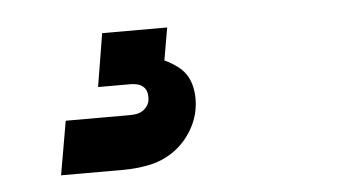

<svg xmlns="http://www.w3.org/2000/svg" viewBox="-30 -43 561 306"><g transform="rotate(-5 250.0 110.0)"><path d="M57 220 72 134H172Q177 134 182.5 133.5Q188 133 193 130.5Q198 128 201.5 123.5Q205 119 206 114Q207 108 206 102Q205 96 201 92Q197 88 191.5 86.5Q186 85 180 85H128L142 0H246L237 52Q248 57 258 64.5Q268 72 273.5 82.5Q279 93 280.5 106Q282 119 280 132Q277 152 265 170.5Q253 189 235.5 200.5Q218 212 197.5 216Q177 220 157 220Z"/></g></svg>

Font: Iosevka Heavy
Style: Italic
Weight: 900
Italic angle: -9°
Monospace: yes
Designer: Belleve Invis
Foundry: Belleve Invis
Version: Version 32.5.0; ttfautohint (v1.8.4)